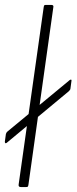

<svg xmlns="http://www.w3.org/2000/svg" viewBox="-28 -762 312 782"><path d="M259 -402Q259 -397 253 -391L-1 -180Q-5 -177 -7 -180Q-9 -183 -8 -187L-4 -216Q-2 -223 2 -226L256 -436Q261 -439 262.5 -437Q264 -435 263 -432ZM88 -11Q87 -4 85.5 -2Q84 0 76 0H59Q52 0 49.5 -2.5Q47 -5 48 -11L150 -733Q151 -739 152.5 -740.5Q154 -742 159 -742H181Q192 -742 189 -731Z"/></svg>

Font: Libre Franklin Thin
Style: Italic
Weight: 100
Italic angle: -8°
Designer: Pablo Impallari, Rodrigo Fuenzalida, Nhung Nguyen
Foundry: Impallari Type
Version: Version 3.000